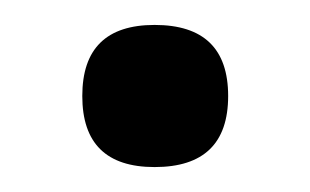

<svg xmlns="http://www.w3.org/2000/svg" viewBox="-20 -130 249 154"><path d="M104 4Q46 4 46 -53Q46 -110 104 -110Q163 -110 163 -53Q163 4 104 4Z"/></svg>

Font: Encode Sans Compressed
Style: Medium
Weight: 500
Designer: Pablo Impallari, Andres Torresi
Foundry: Pablo Impallari, Andres Torresi
Version: Version 1.000; ttfautohint (v1.00) -l 8 -r 50 -G 200 -x 14 -